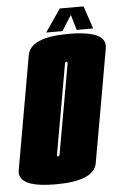

<svg xmlns="http://www.w3.org/2000/svg" viewBox="-90 -841 562 884"><g transform="rotate(-5 191.0 -398.5)"><path d="M131 4Q-9 4 -30 -46Q-36 -59.5 -32.5 -77Q-18.5 -158 13.5 -338Q45 -518 59.5 -599.5Q74 -681 252 -681Q391.5 -681 413 -631Q418.5 -617 415.5 -599.5Q401 -518 369.5 -338Q337.5 -158 323.2 -77Q309 4 131 4ZM153.5 -123Q159.5 -123 161.5 -135Q163.5 -147 197.5 -338Q232 -534 234 -544Q235 -551 232.5 -553Q231 -554 229.5 -554Q223.5 -554 221.8 -544Q220 -534 185.5 -338Q151.5 -147 149.5 -135Q148 -126 151 -123.5Q152 -123 153.5 -123ZM148.5 -696 220.5 -801H330.5L365.5 -696H289.5L268.5 -767L223.5 -696Z"/></g></svg>

Font: Anybody UltraCondensed Black
Style: Italic
Weight: 900
Width: 1
Italic angle: -10°
Designer: Tyler Finck
Foundry: Etcetera Type Company
Version: Version 1.010; ttfautohint (v1.8.3) -l 8 -r 50 -G 200 -x 14 